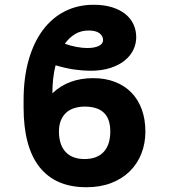

<svg xmlns="http://www.w3.org/2000/svg" viewBox="-20 -780 713 810"><path d="M79.5 -327.1V-356.5Q79.5 -452.1 101 -527.2Q122.5 -602.3 161.4 -653.9Q200.3 -705.6 254.6 -732.8Q308.9 -759.9 374.6 -759.9Q418.7 -759.9 452.4 -749.5Q486.2 -739 508.9 -720.7Q531.6 -702.4 543.1 -677.4Q554.7 -652.3 554.7 -622.9Q554.7 -595.9 542.8 -570.5Q530.9 -545.1 506.9 -525.4Q483 -505.7 446.6 -493.6Q410.2 -481.5 361.2 -481.5Q330.6 -481.5 294.6 -486.5Q258.5 -491.5 214.5 -504.6Q207.4 -476.9 204.2 -447.3Q201 -417.6 201 -386.4Q235.4 -419 278.4 -434.7Q321.4 -450.3 373.2 -450.3Q424.7 -450.3 465.6 -434.3Q506.4 -418.3 534.8 -389Q563.2 -359.7 578.3 -318Q593.4 -276.3 593.4 -225.1Q593.4 -175.1 576.5 -132.1Q559.7 -89.1 527.7 -57.5Q495.7 -25.9 449.4 -8Q403.1 9.9 344.5 9.9Q214.1 9.9 146.8 -75.1Q79.5 -160.2 79.5 -327.1ZM336.6 -109Q364 -109 384.4 -117Q404.8 -125 418.3 -140.1Q431.8 -155.2 438.6 -176.7Q445.3 -198.2 445.3 -225.1Q445.3 -278.8 418.1 -304.5Q391 -330.3 337.4 -330.3Q313.9 -330.3 293.9 -324Q273.8 -317.8 259.4 -304.9Q245 -291.9 236.9 -272Q228.7 -252.1 228.7 -225.1Q228.7 -198.2 235.4 -176.7Q242.2 -155.2 255.7 -140.1Q269.2 -125 289.4 -117Q309.7 -109 336.6 -109ZM348.7 -577.4Q378.6 -577.4 396.7 -586.3Q414.8 -595.2 414.8 -610.8Q414.8 -628.6 399.5 -639.9Q384.2 -651.3 354 -651.3Q321.7 -651.3 296.9 -636.4Q272 -621.4 253.6 -595.5Q278.1 -586.6 302.9 -582Q327.8 -577.4 348.7 -577.4Z"/></svg>

Font: Cannonade
Style: Bold
Weight: 700
Designer: Rasmus Andersson
Foundry: rsms
Version: Version 3.012;git-f93a4a705